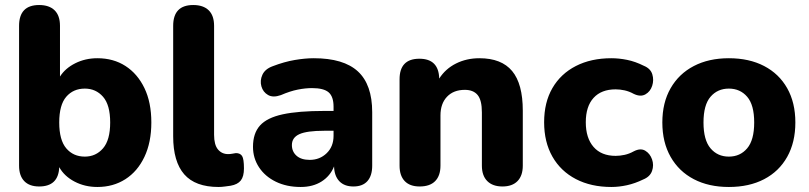

<svg xmlns="http://www.w3.org/2000/svg" viewBox="-20 -734 3222 765"><path d="M318 -110Q362 -110 390.5 -143Q419 -176 419 -246Q419 -316 390.5 -348.5Q362 -381 318 -381Q272 -381 244 -348.5Q216 -316 216 -246Q216 -176 244 -143Q272 -110 318 -110ZM368 11Q318 11 277 -10.5Q236 -32 216 -68Q213 9 136 9Q97 9 76.5 -12.5Q56 -34 56 -74V-631Q56 -714 136 -714Q176 -714 197.5 -693Q219 -672 219 -631V-429Q240 -462 280 -482Q320 -502 368 -502Q432 -502 480 -471Q528 -440 555.5 -383Q583 -326 583 -246Q583 -167 555.5 -109Q528 -51 479.5 -20Q431 11 368 11Z M851 11Q758 11 714 -39.5Q670 -90 670 -191V-631Q670 -714 750 -714Q790 -714 811.5 -693Q833 -672 833 -631V-197Q833 -157 848.5 -138.5Q864 -120 889 -120Q897 -120 905 -121.5Q913 -123 920 -124Q937 -124 944.5 -112.5Q952 -101 952 -63Q952 -31 939.5 -15Q927 1 899 6Q891 7 877 9Q863 11 851 11Z M1178 11Q1122 11 1079 -10Q1036 -31 1012 -67.5Q988 -104 988 -149Q988 -203 1016 -234Q1044 -265 1106.5 -278.5Q1169 -292 1272 -292H1309V-309Q1309 -349 1289.5 -366Q1270 -383 1223 -383Q1197 -383 1166.5 -377Q1136 -371 1099 -355Q1068 -344 1048 -355.5Q1028 -367 1021.5 -390Q1015 -413 1025.5 -436Q1036 -459 1066 -470Q1113 -488 1154.5 -495Q1196 -502 1230 -502Q1349 -502 1406 -449.5Q1463 -397 1463 -287V-74Q1463 -34 1444 -12.5Q1425 9 1388 9Q1352 9 1332 -12Q1312 -33 1311 -71Q1296 -33 1261.5 -11Q1227 11 1178 11ZM1309 -213H1272Q1203 -213 1173 -199.5Q1143 -186 1143 -156Q1143 -130 1161.5 -113.5Q1180 -97 1214 -97Q1254 -97 1281.5 -123.5Q1309 -150 1309 -193Z M1652 9Q1613 9 1592.5 -12.5Q1572 -34 1572 -74V-418Q1572 -500 1651 -500Q1728 -500 1730 -421Q1755 -460 1797 -481Q1839 -502 1890 -502Q1978 -502 2020.5 -451Q2063 -400 2063 -293V-74Q2063 -34 2042 -12.5Q2021 9 1982 9Q1943 9 1921.5 -12.5Q1900 -34 1900 -74V-286Q1900 -335 1883 -355.5Q1866 -376 1832 -376Q1787 -376 1761 -348.5Q1735 -321 1735 -274V-74Q1735 -34 1714 -12.5Q1693 9 1652 9Z M2416 11Q2335 11 2274.5 -20.5Q2214 -52 2181 -110Q2148 -168 2148 -247Q2148 -326 2181 -383Q2214 -440 2274.5 -471Q2335 -502 2416 -502Q2446 -502 2478.5 -495.5Q2511 -489 2545 -472Q2572 -461 2579 -438Q2586 -415 2578.5 -392Q2571 -369 2551.5 -358Q2532 -347 2505 -360Q2487 -370 2468.5 -374Q2450 -378 2433 -378Q2376 -378 2345 -344Q2314 -310 2314 -247Q2314 -184 2345 -148.5Q2376 -113 2433 -113Q2450 -113 2468.5 -117Q2487 -121 2505 -131Q2532 -145 2551 -133.5Q2570 -122 2578 -99Q2586 -76 2578 -53Q2570 -30 2543 -19Q2510 -3 2478 4Q2446 11 2416 11Z M2884 11Q2804 11 2744.5 -20Q2685 -51 2652 -109Q2619 -167 2619 -246Q2619 -325 2652 -382.5Q2685 -440 2744.5 -471Q2804 -502 2884 -502Q2965 -502 3024.5 -471Q3084 -440 3116.5 -382.5Q3149 -325 3149 -246Q3149 -167 3116.5 -109Q3084 -51 3024.5 -20Q2965 11 2884 11ZM2884 -110Q2929 -110 2957 -143Q2985 -176 2985 -246Q2985 -316 2957 -348.5Q2929 -381 2884 -381Q2839 -381 2811 -348.5Q2783 -316 2783 -246Q2783 -176 2811 -143Q2839 -110 2884 -110Z"/></svg>

Font: Chiron GoRound TC EB
Style: Regular
Weight: 700
Designer: Ryoko NISHIZUKA 西塚涼子 (kana, bopomofo & ideographs); Paul D. Hunt (Latin, Greek & Cyrillic); Sandoll Communications 산돌커뮤니
Foundry: Adobe
Version: Version 1.000;hotconv 1.1.1;makeotfexe 2.6.0